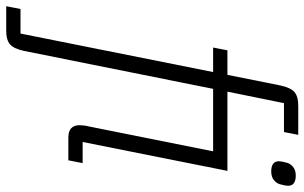

<svg xmlns="http://www.w3.org/2000/svg" viewBox="-268 -579 980 618"><g transform="rotate(90 222.0 -270.0)"><path d="M75 -512H154L188 -682Q195 -715 209 -727.5Q223 -740 254 -740H347L338 -694H245L208 -512H463L370 -46H438L429 0H356Q316 0 316 -36Q316 -42 317 -50.5Q318 -59 320 -66L400 -466H199L77 142Q70 175 56 187.5Q42 200 11 200H-67L-58 154H21L145 -466H66ZM465 -653Q432 -653 432 -678Q432 -686 437 -704Q440 -715 450.5 -723.5Q461 -732 478 -732Q511 -732 511 -707Q511 -699 506 -681Q503 -670 492.5 -661.5Q482 -653 465 -653Z"/></g></svg>

Font: IBM Plex Sans Cond Light
Style: Italic
Weight: 300
Width: 3
Italic angle: -11°
Designer: Mike Abbink, Paul van der Laan, Pieter van Rosmalen
Foundry: Bold Monday
Version: Version 1.3